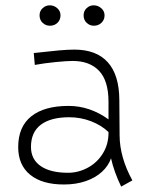

<svg xmlns="http://www.w3.org/2000/svg" viewBox="-20 -672 534 711"><path d="M428.7 19Q402.3 -35.6 391.1 -85.9Q381.8 -58.1 357.7 -35.9Q333.5 -13.7 297.4 -1.2Q261.2 11.2 216.8 11.2Q135.7 11.2 91.6 -24.9Q47.4 -61 47.4 -127.4Q47.4 -202.6 95.7 -241.2Q144 -279.8 233.9 -279.8Q312.5 -279.8 381.8 -230V-294.9Q381.8 -373 346.9 -409.7Q312 -446.3 249 -446.3Q226.6 -446.3 185.3 -442.1Q144 -438 108.9 -431.6L105 -475.6Q164.6 -482.4 198.5 -485.4Q232.4 -488.3 255.4 -488.3Q336.9 -488.3 379.2 -441.4Q421.4 -394.5 421.9 -301.8L422.9 -170.9Q423.3 -89.4 470.2 -3.9ZM381.8 -180.2V-183.1Q355 -208.5 316.9 -223.1Q278.8 -237.8 236.3 -237.8Q168 -237.8 131.3 -210.2Q94.7 -182.6 94.7 -127.9Q94.7 -82 130.6 -57.1Q166.5 -32.2 231.9 -32.2Q270 -32.2 304.7 -50.8Q339.4 -69.3 360.6 -103.3Q381.8 -137.2 381.8 -180.2ZM126.5 -615.2Q126.5 -631.3 137.9 -641.8Q149.4 -652.3 164.1 -652.3Q180.2 -652.3 192.1 -641.6Q204.1 -630.9 204.1 -615.2Q204.1 -598.6 192.9 -587.6Q181.6 -576.7 165 -576.7Q149.4 -576.7 137.9 -587.4Q126.5 -598.1 126.5 -615.2ZM289.6 -615.2Q289.6 -631.3 300.8 -641.8Q312 -652.3 326.7 -652.3Q342.8 -652.3 355 -641.6Q367.2 -630.9 367.2 -615.2Q367.2 -598.6 355.7 -587.6Q344.2 -576.7 327.6 -576.7Q312.5 -576.7 301 -587.4Q289.6 -598.1 289.6 -615.2Z"/></svg>

Font: Selawik Light
Style: Regular
Weight: 300
Designer: Aaron Bell
Foundry: Microsoft Corporation
Version: Version 1.01